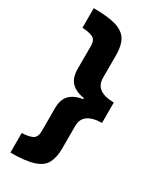

<svg xmlns="http://www.w3.org/2000/svg" viewBox="-222 -787 839 1018"><g transform="rotate(30 197.5 -278.0)"><path d="M32 44Q71 43 95 32Q119 21 119 -17V-159Q119 -211 145.5 -238.5Q172 -266 225 -275V-281Q172 -289 145.5 -317Q119 -345 119 -399V-539Q119 -579 93 -589Q67 -599 32 -600V-720Q122 -720 171 -704.5Q220 -689 239.5 -655Q259 -621 259 -565V-426Q259 -381 289.5 -360.5Q320 -340 374 -340V-215Q321 -215 290 -194.5Q259 -174 259 -129V8Q259 63 240.5 97.5Q222 132 172.5 148Q123 164 32 164Z"/></g></svg>

Font: Noto Sans Arabic SemCond ExtBd
Style: Regular
Weight: 800
Width: 4
Designer: Monotype Design Team, Nadine Chahine, Nizar Qandah and Khaled Hosny
Foundry: Monotype Imaging Inc.
Version: Version 2.012; ttfautohint (v1.8.4.7-5d5b)